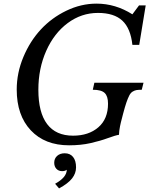

<svg xmlns="http://www.w3.org/2000/svg" viewBox="-20 -800 849 1070"><path d="M387.2 -43.9Q474.1 -43.9 528.1 -90.6Q582 -137.2 582 -222.2Q582 -263.7 563.5 -281.7Q544.9 -299.8 497.1 -299.8L505.9 -338.9H779.8L770 -299.8Q750.5 -299.8 740 -297.9Q729.5 -295.9 718.8 -289.3Q708 -282.7 700.2 -267.3Q692.4 -252 684.3 -228.5Q676.3 -205.1 666 -166Q664.6 -159.2 660.2 -143.3Q655.8 -127.4 653.8 -118.7Q651.9 -109.9 648.9 -96.4Q646 -83 644.8 -71.5Q643.6 -60.1 643.1 -48.8Q623.5 -45.9 581.1 -30.3Q538.6 -14.6 484.4 -2.4Q430.2 9.8 365.2 9.8Q230 9.8 151.6 -73.7Q73.2 -157.2 73.2 -300.8Q73.2 -393.6 110.1 -481.9Q147 -570.3 207.3 -635.5Q267.6 -700.7 349.6 -740.2Q431.6 -779.8 518.1 -779.8Q623.5 -779.8 717.8 -720.2L754.9 -770H792L755.9 -549.8H717.8Q708 -641.6 661.9 -684.8Q615.7 -728 525.9 -728Q433.6 -728 357.4 -671.4Q281.2 -614.7 237.5 -516.4Q193.8 -418 193.8 -299.8Q193.8 -172.9 242.7 -108.4Q291.5 -43.9 387.2 -43.9ZM309.1 250 287.1 224.1Q352.1 188 352.1 146Q342.8 153.8 326.2 153.8Q306.6 153.8 294.4 140.9Q282.2 127.9 282.2 106.9Q282.2 83.5 298.3 68.8Q314.5 54.2 340.8 54.2Q370.6 54.2 387.2 74.7Q403.8 95.2 403.8 132.8Q403.8 166 381.6 194.3Q359.4 222.7 309.1 250Z"/></svg>

Font: Libre Baskerville
Style: Italic
Weight: 400
Designer: Pablo Impallari, Rodrigo Fuenzalida
Foundry: Pablo Impallari, Rodrigo Fuenzalida
Version: Version 1.000